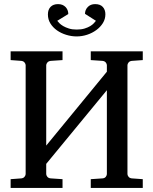

<svg xmlns="http://www.w3.org/2000/svg" viewBox="-20 -923 752 943"><path d="M425.8 0V-43L483.9 -46.9Q494.6 -47.9 499.8 -54.9Q504.9 -62 504.9 -67.9V-480L207 -118.2V-67.9Q207 -62 212.4 -54.9Q217.8 -47.9 229 -46.9L287.1 -43V0H32.2V-43L85 -46.9Q95.7 -48.3 100.8 -55.2Q106 -62 106 -67.9V-603Q106 -608.9 100.8 -615.7Q95.7 -622.6 85 -624L32.2 -627.9V-670.9H287.1V-627.9L229 -624Q217.8 -622.6 212.4 -615.7Q207 -608.9 207 -603V-208L504.9 -570.8V-603Q504.9 -608.9 499.8 -615.7Q494.6 -622.6 483.9 -624L425.8 -627.9V-670.9H681.2V-627.9L627 -624Q616.2 -622.6 611.1 -615.7Q606 -608.9 606 -603V-67.9Q606 -62 611.1 -55.2Q616.2 -48.3 627 -46.9L681.2 -43V0ZM497.6 -853Q497.6 -829.6 485.4 -809.8Q473.1 -790 453.1 -775.4Q433.1 -760.7 408 -752.4Q382.8 -744.1 356.4 -744.1Q330.6 -744.1 305.2 -752Q279.8 -759.8 259.8 -773.9Q239.7 -788.1 227.5 -807.9Q215.3 -827.6 215.3 -852.1Q215.3 -876 228.5 -889.4Q241.7 -902.8 265.1 -902.8Q288.1 -902.8 301.8 -888.7Q315.4 -874.5 315.4 -854L261.2 -820.8Q264.6 -816.4 271.7 -809.1Q278.8 -801.8 290.5 -794.9Q302.2 -788.1 318.4 -783Q334.5 -777.8 356.4 -777.8Q379.4 -777.8 395.8 -783Q412.1 -788.1 423.3 -794.9Q434.6 -801.8 441.2 -809.1Q447.8 -816.4 451.2 -820.8L397.5 -855Q397.5 -874.5 411.1 -888.7Q424.8 -902.8 447.3 -902.8Q472.2 -902.8 484.9 -888.9Q497.6 -875 497.6 -853Z"/></svg>

Font: Charis SIL Cyr
Style: Regular
Weight: 400
Foundry: SIL International
Version: Version 5.000